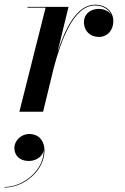

<svg xmlns="http://www.w3.org/2000/svg" viewBox="-70 -490 546 842"><path d="M130 -456.5 15 0H119L165.5 -191.5C196.5 -308.5 251.5 -466 346.5 -466C381.5 -466 406.5 -449.5 417.5 -425.5C406.5 -441.5 386 -451 363.5 -451C324 -451 298 -426.5 298 -392.5C298 -355 325 -328 363 -328C402.5 -328 427 -358.5 427 -397.5C427 -438.5 395 -469.5 346.5 -469.5C267 -469.5 215.5 -364.5 182 -260.5L230.5 -460H50.5V-456.5ZM-7 159C-7 190.5 15 216 56 216C86 216 115 199 121.5 170.5C122.5 257 31.5 330 -49.5 330V332.5C35.5 332.5 125 258 125 171C125 123 96 97.5 59 97.5C22.5 97.5 -7 126.5 -7 159Z"/></svg>

Font: Bodoni* 48pt Medium
Style: Italic
Weight: 500
Italic angle: -13°
Version: Version 2.3